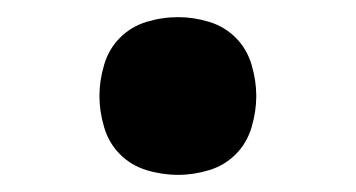

<svg xmlns="http://www.w3.org/2000/svg" viewBox="-20 -452 415 224"><path d="M188 -248Q169 -248 151 -253.5Q133 -259 120 -272Q107 -285 101.5 -303.5Q96 -322 96 -340Q96 -358 101.5 -376.5Q107 -395 120 -408Q133 -421 151 -426.5Q169 -432 188 -432Q206 -432 224 -426.5Q242 -421 255 -408Q268 -395 273.5 -376.5Q279 -358 279 -340Q279 -322 273.5 -303.5Q268 -285 255 -272Q242 -259 224 -253.5Q206 -248 188 -248Z"/></svg>

Font: Iosevka Custom Semibold
Style: Regular
Weight: 600
Designer: Belleve Invis
Foundry: Belleve Invis
Version: Version 27.0.2; ttfautohint (v1.8.4)